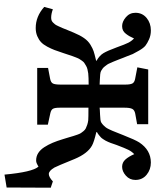

<svg xmlns="http://www.w3.org/2000/svg" viewBox="64 -626 711 880"><g transform="rotate(90 420.0 -185.5)"><path d="M779.8 149.9Q768.1 22 743.2 -5.9Q742.2 -5.4 737.3 -2.4Q732.4 0.5 726.8 2.7Q721.2 4.9 714.8 4.9Q696.3 4.9 681.2 -4.6Q666 -14.2 654.3 -32.2Q642.6 -50.3 634 -70.6Q625.5 -90.8 617.2 -118.2Q613.8 -128.4 609.4 -143.6Q605 -158.7 602.8 -166Q600.6 -173.3 596.7 -184.3Q592.8 -195.3 589.4 -200.4Q585.9 -205.6 580.3 -212.4Q574.7 -219.2 567.9 -222.7Q561 -226.1 551.8 -229.2Q542.5 -232.4 530.8 -233.9Q519.5 -234.9 473.1 -234.9V-103Q473.1 -81.1 478 -72.3Q482.9 -63.5 499 -60.1L550.8 -48.8V0H291V-49.8L339.8 -59.1Q357.9 -62.5 362.5 -72.5Q367.2 -82.5 367.2 -106.9V-235.8Q335.4 -235.8 315.9 -233.9Q305.2 -232.4 296.4 -230.2Q287.6 -228 280.5 -223.6Q273.4 -219.2 268.3 -216.1Q263.2 -212.9 257.8 -205.1Q252.4 -197.3 249.8 -193.1Q247.1 -189 242.7 -177.5Q238.3 -166 236.3 -160.6Q234.4 -155.3 229.5 -140.1Q224.6 -125 222.2 -118.2Q214.4 -94.2 208.7 -79.3Q203.1 -64.5 193.4 -46.1Q183.6 -27.8 172.6 -17.6Q161.6 -7.3 145 -0.2Q128.4 6.8 107.9 6.8Q54.7 6.8 11.2 -32.2L22 -71.8Q43 -64 60.1 -64Q66.9 -64 72.3 -65.7Q77.6 -67.4 82.8 -72.5Q87.9 -77.6 91.3 -82Q94.7 -86.4 99.6 -97.2Q104.5 -107.9 107.7 -115.2Q110.8 -122.6 117.4 -139.2Q124 -155.8 128.9 -167Q141.1 -196.3 154.1 -214.8Q167 -233.4 184.3 -243.9Q201.7 -254.4 214.1 -258.5Q226.6 -262.7 251.5 -268.6Q255.9 -269.5 257.8 -270V-272Q234.4 -285.2 223.4 -303.2Q212.4 -321.3 196.8 -363.8Q182.6 -403.3 175.3 -417.7Q168 -432.1 155.8 -443.8Q149.4 -430.2 145.5 -423.1Q141.6 -416 134.5 -406.7Q127.4 -397.5 118.9 -393.3Q110.4 -389.2 99.1 -389.2Q78.6 -389.2 58.3 -406.5Q38.1 -423.8 38.1 -450.2Q38.1 -481.9 61.8 -501.5Q85.4 -521 119.1 -521Q141.1 -521 159.7 -512.7Q178.2 -504.4 188.7 -496.1Q199.2 -487.8 211.4 -466.8Q223.6 -445.8 227.1 -438Q230.5 -430.2 239.7 -405.8Q242.7 -398.4 244.1 -395Q247.1 -387.2 253.4 -370.8Q259.8 -354.5 261.7 -350.1Q263.7 -345.7 268.3 -335Q272.9 -324.2 275.6 -320.8Q278.3 -317.4 283 -311Q287.6 -304.7 292.5 -300.8Q297.4 -296.9 304.2 -293Q309.1 -290 320.1 -288.8Q331.1 -287.6 346.2 -287.1Q361.3 -286.6 367.2 -286.1V-403.8Q367.2 -427.2 361.8 -436.8Q356.4 -446.3 338.9 -449.2L288.1 -459L297.9 -508.8H548.8V-458L500 -449.2Q483.4 -445.8 478.3 -435.1Q473.1 -424.3 473.1 -400.9V-286.1Q478 -287.1 505.4 -288.1Q532.7 -289.1 540 -293Q547.9 -297.9 553.5 -303.5Q559.1 -309.1 563 -314Q566.9 -318.8 571.5 -328.4Q576.2 -337.9 578.9 -344.5Q581.5 -351.1 588.1 -367.4Q594.7 -383.8 599.1 -395Q620.1 -448.7 632.3 -467.8Q667 -520.5 724.1 -521Q756.8 -521 780.5 -501.5Q804.2 -481.9 804.2 -450.2Q804.2 -423.8 784.7 -406.5Q765.1 -389.2 744.1 -389.2Q724.1 -389.2 710.7 -404.1Q697.3 -418.9 686 -444.8Q673.8 -433.1 666.3 -418Q658.7 -402.8 644 -363.8Q642.6 -360.4 639.4 -350.6Q636.2 -340.8 634.8 -337.2Q633.3 -333.5 629.9 -325.2Q626.5 -316.9 624 -313Q621.6 -309.1 617.4 -302.5Q613.3 -295.9 608.9 -291.7Q604.5 -287.6 598.4 -282.7Q592.3 -277.8 585 -273.9V-271Q630.9 -260.3 647 -251Q683.1 -231 708 -171.9Q709 -169.4 710 -167Q740.7 -91.3 747.6 -78.6Q762.2 -53.7 776.9 -53.2Q791 -53.2 811 -71.8L839.8 -62L838.9 140.1Z"/></g></svg>

Font: Literata Book Medium
Style: Regular
Weight: 500
Designer: Latin by Veronika Burian and Jose Scaglione. Greek by Irene Vlachou. Cyrillic by Vera Evstafieva
Foundry: TypeTogether
Version: Version 2.003;PS 002.003;hotconv 1.0.88;makeotf.lib2.5.64775